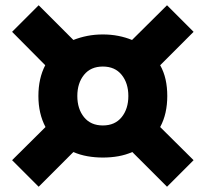

<svg xmlns="http://www.w3.org/2000/svg" viewBox="-20 -699 782 730"><path d="M127 11 26 -90 153 -216Q126 -267 126 -334Q126 -401 152 -451L26 -578L127 -679L259 -547Q284 -557 312 -562.5Q340 -568 371 -568Q402 -568 430 -562.5Q458 -557 482 -547L615 -679L716 -578L589 -451Q603 -426 609.5 -397Q616 -368 616 -334Q616 -301 609.5 -271.5Q603 -242 589 -216L716 -90L615 11L483 -121Q458 -110 430 -105Q402 -100 371 -100Q341 -100 312.5 -105Q284 -110 259 -121ZM371 -222Q417 -222 442.5 -253.5Q468 -285 468 -334Q468 -383 442.5 -414.5Q417 -446 371 -446Q325 -446 299.5 -414.5Q274 -383 274 -334Q274 -285 299.5 -253.5Q325 -222 371 -222Z"/></svg>

Font: Gantari ExtraBold
Style: Regular
Weight: 800
Version: Version 1.000